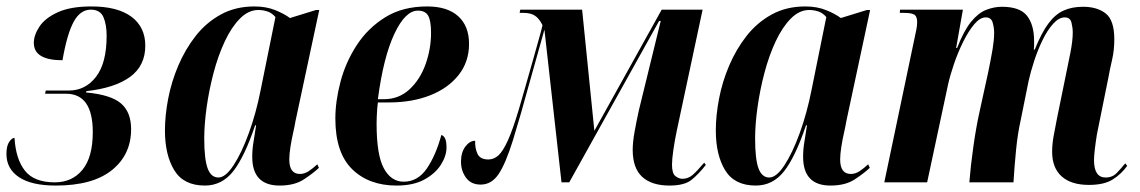

<svg xmlns="http://www.w3.org/2000/svg" viewBox="-20 -566 3540 596"><path d="M153 10Q78 10 39 -16Q0 -42 0 -88Q0 -113 8.5 -125.5Q17 -138 25 -138Q29 -72 57.5 -36Q86 0 150 0Q204 0 236 -39Q268 -78 268 -156Q268 -275 185 -275H120L122 -285H194Q245 -285 278 -327.5Q311 -370 311 -455Q311 -490 301 -513Q291 -536 262 -536Q229 -536 208.5 -498Q188 -460 174 -379Q85 -379 85 -433Q85 -457 102.5 -483.5Q120 -510 159.5 -528Q199 -546 264 -546Q345 -546 388 -514Q431 -482 431 -424Q431 -362 384 -327.5Q337 -293 248 -283L247 -279Q324 -272 355.5 -245Q387 -218 387 -165Q387 -86 327.5 -38Q268 10 153 10Z M616 10Q550 10 521 -37.5Q492 -85 492 -161Q492 -207 502 -259.5Q512 -312 533.5 -362.5Q555 -413 587.5 -454.5Q620 -496 665.5 -521Q711 -546 770 -546Q806 -546 834.5 -534.5Q863 -523 880 -510L961 -535H971L897 -189Q895 -176 890 -154Q885 -132 881.5 -109.5Q878 -87 878 -71Q878 -26 911 -26Q925 -26 938 -34.5Q951 -43 965 -56L970 -45Q952 -28 923 -9Q894 10 848 10Q763 10 763 -79Q763 -103 767 -126Q771 -149 775 -177H772Q739 -79 704 -34.5Q669 10 616 10ZM658 -15Q680 -15 705 -53Q730 -91 752.5 -153Q775 -215 789 -286L835 -513Q824 -526 810 -530.5Q796 -535 782 -535Q751 -535 724.5 -508Q698 -481 677.5 -437Q657 -393 643 -340Q629 -287 621.5 -233.5Q614 -180 614 -136Q614 -72 624.5 -43.5Q635 -15 658 -15Z M1211 10Q1125 10 1073 -41Q1021 -92 1021 -198Q1021 -252 1037 -312.5Q1053 -373 1087.5 -426Q1122 -479 1176 -512.5Q1230 -546 1306 -546Q1369 -546 1402.5 -515.5Q1436 -485 1436 -430Q1436 -374 1403.5 -333Q1371 -292 1315 -270Q1259 -248 1187 -248H1153Q1152 -243 1151 -230Q1150 -217 1149.5 -203.5Q1149 -190 1149 -182Q1149 -85 1171.5 -43.5Q1194 -2 1233 -2Q1277 -2 1305 -43Q1333 -84 1350 -147Q1357 -145 1361.5 -136.5Q1366 -128 1366 -108Q1366 -82 1348.5 -54.5Q1331 -27 1297 -8.5Q1263 10 1211 10ZM1171 -258Q1218 -258 1251 -288.5Q1284 -319 1301 -366.5Q1318 -414 1318 -464Q1318 -502 1309 -517.5Q1300 -533 1277 -533Q1238 -533 1204 -460.5Q1170 -388 1153 -258Z M2058 10Q2003 10 1973.5 -17Q1944 -44 1944 -101Q1944 -125 1950 -158Q1956 -191 1963 -223L2031 -501H2026L1747 0H1723L1670 -474Q1661 -442 1651 -406.5Q1641 -371 1627 -321Q1595 -204 1572.5 -131.5Q1550 -59 1528 -26Q1506 7 1472 7Q1442 7 1426.5 -14.5Q1411 -36 1411 -64Q1411 -93 1424.5 -111Q1438 -129 1455 -129Q1454 -107 1462 -89Q1470 -71 1496 -71Q1513 -71 1527 -83.5Q1541 -96 1556.5 -130Q1572 -164 1591 -228Q1599 -255 1610.5 -295.5Q1622 -336 1634 -378Q1646 -420 1654.5 -451Q1663 -482 1664 -488Q1654 -508 1641 -517Q1628 -526 1605 -526H1593L1595 -536H1787L1825 -160L2034 -536H2161L2081 -161Q2075 -133 2070.5 -102.5Q2066 -72 2066 -55Q2066 -27 2077 -19Q2088 -11 2098 -11Q2116 -11 2129.5 -22.5Q2143 -34 2166 -61L2171 -54Q2149 -26 2127 -8Q2105 10 2058 10Z M2326 10Q2260 10 2231 -37.5Q2202 -85 2202 -161Q2202 -207 2212 -259.5Q2222 -312 2243.5 -362.5Q2265 -413 2297.5 -454.5Q2330 -496 2375.5 -521Q2421 -546 2480 -546Q2516 -546 2544.5 -534.5Q2573 -523 2590 -510L2671 -535H2681L2607 -189Q2605 -176 2600 -154Q2595 -132 2591.5 -109.5Q2588 -87 2588 -71Q2588 -26 2621 -26Q2635 -26 2648 -34.5Q2661 -43 2675 -56L2680 -45Q2662 -28 2633 -9Q2604 10 2558 10Q2473 10 2473 -79Q2473 -103 2477 -126Q2481 -149 2485 -177H2482Q2449 -79 2414 -34.5Q2379 10 2326 10ZM2368 -15Q2390 -15 2415 -53Q2440 -91 2462.5 -153Q2485 -215 2499 -286L2545 -513Q2534 -526 2520 -530.5Q2506 -535 2492 -535Q2461 -535 2434.5 -508Q2408 -481 2387.5 -437Q2367 -393 2353 -340Q2339 -287 2331.5 -233.5Q2324 -180 2324 -136Q2324 -72 2334.5 -43.5Q2345 -15 2368 -15Z M3360 8Q3305 8 3275.5 -18.5Q3246 -45 3246 -95Q3246 -118 3250.5 -143Q3255 -168 3261 -198L3291 -345Q3296 -368 3303 -404Q3310 -440 3310 -465Q3310 -480 3306 -496Q3302 -512 3285 -512Q3267 -512 3249 -492Q3231 -472 3216 -441Q3201 -410 3190 -376Q3179 -342 3173 -315L3148 -191Q3139 -151 3134 -100.5Q3129 -50 3126 0H2989Q2993 -51 3001.5 -111Q3010 -171 3020 -216L3048 -344Q3057 -388 3061.5 -415.5Q3066 -443 3066 -465Q3066 -479 3061.5 -495.5Q3057 -512 3040 -512Q3022 -512 3004 -490.5Q2986 -469 2969.5 -435.5Q2953 -402 2941 -366.5Q2929 -331 2923 -304L2858 0H2725L2819 -448Q2822 -461 2824.5 -474Q2827 -487 2827 -497Q2827 -514 2819 -520Q2811 -526 2786 -526H2773L2774 -536H2969L2948 -417H2951Q2972 -471 2994.5 -498.5Q3017 -526 3041.5 -535.5Q3066 -545 3090 -545Q3146 -545 3168 -517Q3190 -489 3190 -439Q3190 -432 3190 -425.5Q3190 -419 3189 -412H3192Q3213 -464 3234 -492.5Q3255 -521 3281 -533Q3307 -545 3342 -545Q3386 -545 3412.5 -524Q3439 -503 3439 -444Q3439 -410 3432 -380Q3425 -350 3420 -322L3385 -149Q3381 -124 3378.5 -102.5Q3376 -81 3376 -69Q3376 -15 3412 -15Q3433 -15 3446.5 -29Q3460 -43 3473 -59L3479 -51Q3460 -25 3433.5 -8.5Q3407 8 3360 8Z"/></svg>

Font: Noto Serif Display ExtraCondensed
Style: Bold Italic
Weight: 700
Width: 2
Italic angle: -12°
Designer: Monotype Design Team
Foundry: Monotype Imaging Inc.
Version: Version 2.009